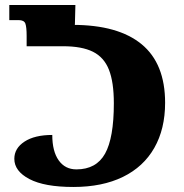

<svg xmlns="http://www.w3.org/2000/svg" viewBox="-20 -734 731 764"><path d="M37 -102Q37 -144 77.5 -170.5Q118 -197 188 -197Q188 -132 213.5 -96Q239 -60 284 -60Q363 -60 398 -122.5Q433 -185 433 -323Q433 -407 413.5 -456.5Q394 -506 350 -528Q306 -550 231 -550H86V-591Q86 -626 81 -640Q76 -654 54 -654H17V-714H280L278 -635H269Q450 -635 543.5 -558Q637 -481 637 -325Q637 -221 594 -145.5Q551 -70 469 -30Q387 10 272 10Q157 10 97 -21.5Q37 -53 37 -102Z"/></svg>

Font: Noto Serif Georgian Black
Style: Regular
Weight: 900
Designer: Monotype Design team
Foundry: Monotype Imaging Inc.
Version: Version 1.000